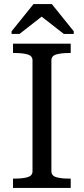

<svg xmlns="http://www.w3.org/2000/svg" viewBox="-20 -925 413 945"><path d="M140 -82V-628Q140 -650 116 -657Q92 -664 55 -664H44V-710H328V-664H317Q281 -664 257 -657Q233 -650 233 -628V-82Q233 -60 257 -53Q281 -46 317 -46H328V0H44V-46H55Q92 -46 116 -53Q140 -60 140 -82ZM235 -905H145L37 -771V-758H76L190 -847H180L294 -758H343V-771Z"/></svg>

Font: Roboto Serif 28pt
Style: Regular
Weight: 400
Designer: Greg Gazdowicz
Foundry: Commercial Type
Version: Version 1.008